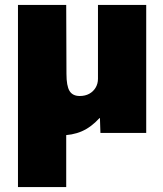

<svg xmlns="http://www.w3.org/2000/svg" viewBox="-20 -540 662 780"><path d="M53 220V-520H249L250 -240Q250 -191 262.5 -170.5Q275 -150 304 -150Q326 -150 342.5 -159Q359 -168 368.5 -184Q378 -200 378 -220V-520H574V0H388L386 -60H384Q350 -23 312 -6.5Q274 10 224 10Q184 10 151 -1L249 -81V220Z"/></svg>

Font: M PLUS 2 Thin Black
Style: Regular
Weight: 900
Version: Version 1.001